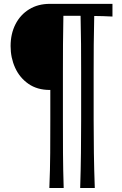

<svg xmlns="http://www.w3.org/2000/svg" viewBox="-20 -776 623 982"><path d="M390.1 185.5Q393.1 91.3 394 6.6Q395 -78.1 395 -163.6V-407.2Q395 -479 394.5 -549.3Q394 -619.6 392.1 -695.3H304.2Q302.7 -619.6 302.2 -549.3Q301.8 -479 301.8 -407.2V-163.6Q301.8 -78.1 302.2 6.6Q302.7 91.3 305.7 185.5H232.4Q236.3 91.3 236.8 6.6Q237.3 -78.1 237.3 -163.6V-315.9H234.9Q170.4 -315.9 125.5 -347.2Q80.6 -378.4 57.4 -429.4Q34.2 -480.5 34.2 -540Q34.2 -603 59.1 -651.9Q84 -700.7 129.2 -728.5Q174.3 -756.3 234.9 -756.3H555.2V-691.4Q531.2 -692.4 507.8 -693.4Q484.4 -694.3 461.9 -694.3Q460 -619.1 459.5 -548.8Q459 -478.5 459 -407.2V-163.6Q459 -78.1 460.2 6.6Q461.4 91.3 464.8 185.5Z"/></svg>

Font: Pinar-FD Medium
Style: Regular
Weight: 500
Designer: Amin Abedi
Version: Version 3.000